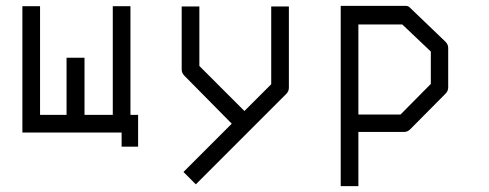

<svg xmlns="http://www.w3.org/2000/svg" viewBox="-20 -498 1660 652"><path d="M449 -108V0H393V-48H56V-477H116V-108H206V-302H267V-108H363V-477H423V-108Z M767 -78 606 -241Q597 -250 597 -262V-476H657V-274L810 -121L901 -212V-476H961V-200Q961 -188 952 -179L645 128L603 86Z M1137 -478H1357Q1366 -478 1370 -474L1493 -356Q1502 -347 1502 -335V-201Q1502 -189 1493 -180L1373 -59Q1364 -50 1353 -50H1197V134H1137ZM1197 -415V-109H1340L1443 -213V-323L1346 -415Z"/></svg>

Font: 3270 Nerd Font Mono
Style: Regular
Weight: 400
Monospace: yes
Version: Version 3.0.1;Nerd Fonts 3.0.0